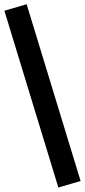

<svg xmlns="http://www.w3.org/2000/svg" viewBox="-38 -797 394 893"><path d="M233.4 75.2 -17.6 -747.1 85.9 -777.3 336.9 44.9Z"/></svg>

Font: Min Sans Bold
Style: Regular
Weight: 700
Designer: Jinseong-Kim, NotoSansCJK, Nunito
Foundry: Jinseong-Kim
Version: Version 1.400;Glyphs 3.1.2 (3151)